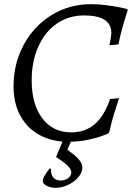

<svg xmlns="http://www.w3.org/2000/svg" viewBox="-20 -668 641 921"><path d="M45 -253Q45 -363 94 -453.5Q143 -544 228 -596Q313 -648 417 -648Q452 -648 490.5 -643Q529 -638 556 -632.5Q583 -627 590 -625L593 -619Q591 -613 583.5 -590.5Q576 -568 566 -531.5Q556 -495 548 -455L505 -451Q506 -457 510 -477.5Q514 -498 514 -510Q514 -594 383 -594Q310 -594 253 -555Q196 -516 164 -445Q132 -374 132 -282Q132 -168 183 -100.5Q234 -33 322 -33Q388 -33 434 -72Q480 -111 508 -193L551 -197Q546 -182 530 -131.5Q514 -81 505 -37L499 -28Q499 -27 471 -16.5Q443 -6 400.5 3Q358 12 307 12Q229 12 169.5 -20.5Q110 -53 77.5 -113Q45 -173 45 -253ZM336 -23 303 50Q309 54 329.5 70Q350 86 362.5 102.5Q375 119 375 135Q375 160 355 183Q335 206 305 219.5Q275 233 247 233Q224 233 204.5 223.5Q185 214 185 199Q185 183 217 141H225Q223 168 235.5 183Q248 198 271 198Q292 198 307 186.5Q322 175 322 158Q322 143 302 124.5Q282 106 249 85L294 -23Z"/></svg>

Font: Alegreya SC
Style: Italic
Weight: 400
Italic angle: -7°
Designer: Juan Pablo del Peral
Foundry: Huerta Tipografica
Version: Version 2.007; ttfautohint (v1.6)